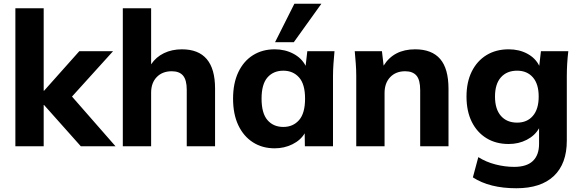

<svg xmlns="http://www.w3.org/2000/svg" viewBox="-20 -780 3104 1024"><path d="M62 0V-736H213V-296H215L403 -507H583L364 -265L596 0H411L215 -220H213V0Z M635 0V-736H786V-437Q812 -476 854.5 -496.5Q897 -517 950 -517Q1127 -517 1127 -308V0H976V-301Q976 -353 956.5 -376.5Q937 -400 896 -400Q846 -400 816 -369Q786 -338 786 -286V0Z M1445 11Q1379 11 1329 -21Q1279 -53 1251 -112Q1223 -171 1223 -254Q1223 -336 1251 -395Q1279 -454 1329 -485.5Q1379 -517 1445 -517Q1500 -517 1544.5 -493.5Q1589 -470 1610 -429L1619 -507H1764Q1761 -474 1758.5 -440.5Q1756 -407 1756 -375V0H1606L1605 -69Q1583 -32 1539.5 -10.5Q1496 11 1445 11ZM1491 -103Q1543 -103 1575 -139.5Q1607 -176 1607 -254Q1607 -331 1575 -367Q1543 -403 1491 -403Q1438 -403 1406.5 -367Q1375 -331 1375 -254Q1375 -176 1406.5 -139.5Q1438 -103 1491 -103ZM1447 -555 1550 -760H1694L1547 -555Z M1880 0V-375Q1880 -407 1877.5 -440.5Q1875 -474 1872 -507H2017L2026 -430Q2080 -517 2194 -517Q2283 -517 2327.5 -465.5Q2372 -414 2372 -306V0H2221V-299Q2221 -354 2201 -377Q2181 -400 2141 -400Q2091 -400 2061 -368.5Q2031 -337 2031 -284V0Z M2734 224Q2591 224 2502 166L2531 58Q2572 84 2622.5 97Q2673 110 2722 110Q2789 110 2822 78.5Q2855 47 2855 -13V-96Q2833 -57 2789.5 -34.5Q2746 -12 2693 -12Q2625 -12 2574.5 -43Q2524 -74 2496 -130.5Q2468 -187 2468 -265Q2468 -342 2496 -398.5Q2524 -455 2574.5 -486Q2625 -517 2693 -517Q2749 -517 2792.5 -493.5Q2836 -470 2856 -429L2865 -507H3011Q3007 -474 3005 -440.5Q3003 -407 3003 -375V-30Q3003 93 2934 158.5Q2865 224 2734 224ZM2738 -126Q2791 -126 2822 -162Q2853 -198 2853 -265Q2853 -332 2822 -367.5Q2791 -403 2738 -403Q2683 -403 2651.5 -367.5Q2620 -332 2620 -265Q2620 -198 2651.5 -162Q2683 -126 2738 -126Z"/></svg>

Font: Mulish ExtraBold
Style: Regular
Weight: 800
Designer: Vernon Adams
Foundry: Vernon Adams
Version: Version 3.603; ttfautohint (v1.8.3)